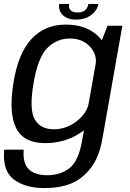

<svg xmlns="http://www.w3.org/2000/svg" viewBox="-37 -723 658 975"><path d="M188.7 232.1Q265.8 232.1 322 209.8Q378.3 187.4 422.1 132.6Q465.8 77.8 482.7 -17.1L584.3 -592.4H509.2L461.6 -471.3L379.7 -7.6Q361.9 95.2 315.6 131Q269.2 166.8 202.5 166.8Q162.3 166.8 133.6 153.5Q104.8 140.1 92.3 112.2Q79.9 84.2 83.1 37H-15.8Q-25.2 144.4 33 188.3Q91.3 232.1 188.7 232.1ZM191.1 3.8Q288.4 3.8 363.9 -43.7Q439.4 -91.2 448.8 -145.6L413.8 -200.3Q404.9 -148.4 352.6 -107.5Q300.2 -66.5 236.3 -66.5Q169.6 -66.5 140.2 -115.3Q110.7 -164 132.7 -297Q154.8 -430.2 202.9 -478.8Q251 -527.4 317.6 -527.4Q381.6 -527.4 419.4 -486.6Q457.2 -445.9 448.3 -394.5L501.4 -445Q510.5 -497.6 452.1 -547.9Q393.7 -598.1 296.3 -598.1Q189.6 -598.1 121.6 -523.9Q53.7 -449.7 30.5 -297.4Q7.1 -145.9 45.7 -71Q84.4 3.8 191.1 3.8ZM348.9 -623.4Q381.5 -623.4 405.5 -634.5Q429.5 -645.7 444.4 -663.7Q459.3 -681.8 462.8 -703.1H412.2Q410 -690.8 403.8 -680.9Q397.7 -671 385.9 -665.3Q374.1 -659.6 355.3 -659.6Q338.5 -659.6 328.8 -665.5Q319.1 -671.3 315.6 -680.9Q312.1 -690.6 314.3 -703.1H263.8Q260.2 -681.8 268.9 -663.7Q277.6 -645.7 297.9 -634.5Q318.2 -623.4 348.9 -623.4Z"/></svg>

Font: Anybody Thin
Style: Italic
Weight: 100
Italic angle: -10°
Designer: Tyler Finck
Foundry: Etcetera Type Company
Version: Version 1.114;gftools[0.9.25]